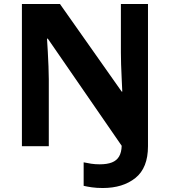

<svg xmlns="http://www.w3.org/2000/svg" viewBox="-20 -734 853 964"><path d="M496 210Q465 210 441 206.5Q417 203 400 199V81Q418 85 438 88Q458 91 481 91Q518 91 542 81.5Q566 72 578 51.5Q590 31 591 -2L220 -540H216Q218 -512 220 -474.5Q222 -437 223.5 -400Q225 -363 225 -336V0H90V-714H281L591 -274H594Q593 -302 591 -338.5Q589 -375 588 -411Q587 -447 587 -471V-714H723V0Q723 109 660 159.5Q597 210 496 210Z"/></svg>

Font: Noto Sans Adlam
Style: Regular
Weight: 400
Designer: Mark Jamra, Neil Patel
Foundry: JamraPatel LLC
Version: Version 3.001